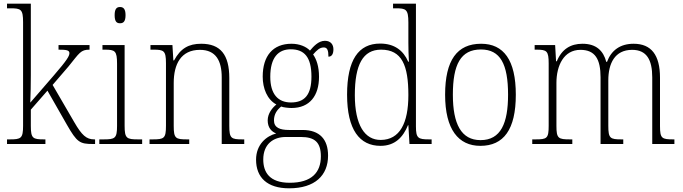

<svg xmlns="http://www.w3.org/2000/svg" viewBox="-20 -780 3699 1040"><path d="M18 0H226V-25H219C158 -25 147 -30 147 -98V-186L237 -289L342 -105C397 -9 412 0 483 0H495V-25H490C448 -25 423 -48 383 -117L265 -320L351 -420C411 -494 417 -511 465 -511V-536H297V-511C340 -511 356 -508 356 -492C356 -477 344 -455 272 -372L144 -224C146 -265 147 -330 147 -374V-760H18V-735H37C93 -735 105 -730 105 -660V-99C105 -30 94 -25 32 -25H18Z M630 -654C648 -654 660 -663 660 -698C660 -732 648 -742 630 -742C612 -742 601 -732 601 -698C601 -663 612 -654 630 -654ZM518 0H750V-25H729C666 -25 655 -30 655 -99V-536H535V-511H547C603 -511 614 -505 614 -435V-98C614 -30 603 -25 540 -25H518Z M790 0H1005V-25H994C931 -25 921 -30 921 -98V-331C921 -432 960 -510 1063 -510C1150 -510 1181 -450 1181 -361V0H1303V-25H1294C1232 -25 1222 -30 1222 -99V-357C1222 -484 1174 -543 1070 -543C1002 -543 958 -518 923 -453H919L914 -536H795V-511H811C867 -511 879 -506 879 -438V-99C879 -30 869 -25 806 -25H790Z M1546 240C1686 240 1757 170 1757 63C1757 -23 1714 -76 1618 -76H1545C1497 -76 1464 -88 1464 -128C1464 -163 1482 -186 1503 -203C1514 -198 1544 -195 1559 -195C1658 -195 1708 -262 1708 -364C1708 -421 1694 -459 1676 -485C1697 -509 1712 -523 1734 -523C1753 -523 1759 -507 1759 -473C1778 -473 1786 -489 1786 -513C1786 -538 1772 -559 1740 -559C1704 -559 1677 -527 1659 -506C1639 -527 1603 -543 1559 -543C1458 -543 1403 -477 1403 -365C1403 -301 1427 -241 1477 -214C1456 -197 1430 -166 1430 -128C1430 -88 1451 -67 1476 -57C1424 -44 1367 2 1367 85C1367 181 1427 240 1546 240ZM1556 -225C1486 -225 1444 -270 1444 -364C1444 -468 1487 -513 1555 -513C1628 -513 1667 -471 1667 -365C1667 -265 1629 -225 1556 -225ZM1549 210C1440 210 1406 153 1406 84C1406 1 1460 -38 1528 -38H1610C1684 -38 1718 -10 1718 67C1718 154 1668 210 1549 210Z M2041 10C2119 10 2163 -36 2190 -102H2192L2198 0H2318V-25H2305C2245 -25 2233 -31 2233 -95V-760H2109V-735H2124C2179 -735 2192 -730 2192 -658V-548C2192 -517 2193 -480 2195 -446H2191C2165 -506 2117 -544 2039 -544C1922 -544 1860 -456 1860 -267C1860 -77 1928 10 2041 10ZM2043 -22C1956 -21 1902 -102 1902 -265C1902 -430 1946 -511 2044 -511C2157 -511 2192 -426 2192 -265C2192 -112 2145 -23 2043 -22Z M2582 10C2708 10 2774 -78 2774 -267C2774 -455 2708 -543 2586 -543C2456 -543 2391 -454 2391 -267C2391 -79 2463 10 2582 10ZM2583 -21C2478 -21 2433 -109 2433 -267C2433 -430 2475 -512 2585 -512C2690 -512 2732 -433 2732 -267C2732 -113 2693 -21 2583 -21Z M2863 0H3080V-25H3068C3004 -25 2994 -30 2994 -98V-331C2994 -425 3034 -510 3124 -510C3204 -510 3233 -459 3233 -361V0H3356V-25H3347C3285 -25 3275 -30 3275 -99V-345C3275 -436 3310 -510 3404 -510C3483 -510 3513 -456 3513 -361V0H3633V-25H3627C3565 -25 3555 -30 3555 -97V-359C3555 -482 3508 -543 3412 -543C3339 -543 3291 -507 3268 -445H3264C3248 -505 3210 -543 3135 -543C3071 -543 3023 -514 2996 -448H2992L2987 -536H2876V-511H2886C2942 -511 2952 -504 2952 -436V-99C2952 -30 2943 -25 2880 -25H2863Z"/></svg>

Font: Noto Serif Thai SemiCondensed ExtraLight
Style: Regular
Weight: 200
Width: 4
Designer: Monotype Design Team
Foundry: Monotype Imaging Inc.
Version: Version 2.002